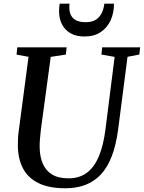

<svg xmlns="http://www.w3.org/2000/svg" viewBox="-20 -996 769 1026"><path d="M661.5 -692.5 611.5 -306Q600.5 -222 577.5 -161.8Q554.5 -101.5 519 -63.8Q483.5 -26 436.2 -8Q389 10 329.5 10Q240.5 10 185 -17.8Q129.5 -45.5 103.2 -95.5Q77 -145.5 75.5 -212.5Q75.5 -231 76 -250.8Q76.5 -270.5 79.5 -291.5L132.5 -692.5L68.5 -704L72.5 -743H336L332 -704.5L251 -692L198 -299.5Q195 -273 193.2 -249.5Q191.5 -226 192 -206Q193 -158 208.8 -121.2Q224.5 -84.5 258 -63.8Q291.5 -43 346.5 -43Q403 -43 442.8 -71.8Q482.5 -100.5 507.8 -159.5Q533 -218.5 544 -308L592.5 -692L522 -704.5L526 -743H729L724.5 -704.5ZM432 -801Q392 -801 365.2 -814Q338.5 -827 322.5 -848.2Q306.5 -869.5 300.5 -895.2Q294.5 -921 296 -946.5Q296.5 -955 297 -962.5Q297.5 -970 299 -976.5H351.5Q348 -947 355 -924.8Q362 -902.5 382 -890Q402 -877.5 437.5 -877.5Q475 -877.5 495.8 -893Q516.5 -908.5 526 -931.5Q535.5 -954.5 537.5 -976.5H589Q589.5 -928 571.5 -888.2Q553.5 -848.5 518.5 -824.8Q483.5 -801 432 -801Z"/></svg>

Font: Merriweather 48pt Medium
Style: Italic
Weight: 500
Italic angle: -7.8°
Version: Version 2.101